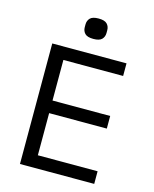

<svg xmlns="http://www.w3.org/2000/svg" viewBox="-131 -987 861 1074"><g transform="rotate(15 300.0 -450.0)"><path d="M90 0V-698H520V-625H174V-390H508V-317H174V-73H520V0ZM242 -833V-849Q242 -871 256 -885.5Q270 -900 305 -900Q340 -900 354 -885.5Q368 -871 368 -849V-833Q368 -811 354 -796.5Q340 -782 305 -782Q270 -782 256 -796.5Q242 -811 242 -833Z"/></g></svg>

Font: IBM Plaex Mono
Style: Regular
Weight: 400
Designer: Mike Abbink, Paul van der Laan, Pieter van Rosmalen
Foundry: Bold Monday
Version: Version 2.003